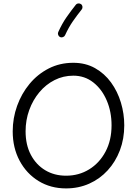

<svg xmlns="http://www.w3.org/2000/svg" viewBox="-20 -1056 785 1106"><path d="M360.4 29.3Q271.5 29.3 202.1 -13.2Q132.8 -55.7 93 -130.1Q53.2 -204.6 53.2 -299.3Q53.2 -375.5 78.6 -446.3Q104 -517.1 150.4 -573Q196.8 -628.9 260.7 -661.6Q324.7 -694.3 402.3 -694.3Q472.7 -694.3 527.3 -663.6Q582 -632.8 619.6 -581.1Q657.2 -529.3 676.5 -465.1Q695.8 -400.9 695.8 -334Q695.8 -256.3 670.7 -190.2Q645.5 -124 600.3 -74.7Q555.2 -25.4 493.9 2Q432.6 29.3 360.4 29.3ZM360.4 -43.9Q434.6 -43.9 493.9 -80.6Q553.2 -117.2 587.9 -182.6Q622.6 -248 622.6 -334Q622.6 -412.6 594.7 -477.5Q566.9 -542.5 517.3 -581.3Q467.8 -620.1 402.3 -620.1Q344.2 -620.1 294.2 -594.7Q244.1 -569.3 206.8 -524.7Q169.4 -480 148.4 -422.1Q127.4 -364.3 127.4 -299.3Q127.4 -221.7 157.7 -164.3Q188 -106.9 240.5 -75.4Q293 -43.9 360.4 -43.9ZM447.3 -1031.7Q454.1 -1026.4 455.1 -1017.3Q456.1 -1008.3 450.7 -1001.5Q423.3 -967.3 399.4 -932.9Q375.5 -898.4 355 -853.5Q351.6 -845.7 343 -842.3Q334.5 -838.9 326.2 -842.3Q318.4 -846.2 315.2 -854.7Q312 -863.3 315.4 -871.1Q337.4 -919.9 363.3 -957Q389.2 -994.1 416.5 -1028.3Q421.9 -1035.2 431.2 -1036.1Q440.4 -1037.1 447.3 -1031.7Z"/></svg>

Font: Mikhak Regular
Style: Regular
Weight: 400
Designer: Amin Abedi
Version: Version 3.3